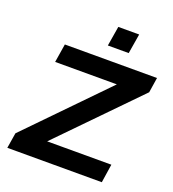

<svg xmlns="http://www.w3.org/2000/svg" viewBox="-160 -1037 1045 1159"><g transform="rotate(20 362.5 -457.5)"><path d="M20 0 36 -99 560 -637 567 -586H114L133 -705H725L710 -608L184 -69L178 -119H645L627 0ZM379 -788 400 -915H534L513 -788Z"/></g></svg>

Font: Nunito Sans 7pt SemiExpanded
Style: Bold Italic
Weight: 700
Width: 6
Italic angle: -9°
Designer: Vernon Adams
Foundry: Vernon Adams
Version: Version 3.101;gftools[0.9.27]